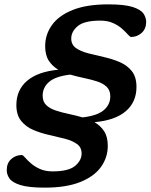

<svg xmlns="http://www.w3.org/2000/svg" viewBox="-20 -738 690 880"><path d="M474 -69.5Q474 -16.5 443 27Q412 70.5 348 96.2Q284 122 185 122Q110.5 122 73 110Q35.5 98 23 79.5Q10.5 61 11 41Q11 9 31.8 -9.2Q52.5 -27.5 80 -27.5Q85 -27.5 94.8 -16Q104.5 -4.5 121.2 10.2Q138 25 162.5 36.2Q187 47.5 221 47.5Q294 47.5 324 22.5Q354 -2.5 354 -34.5Q354 -63 332.5 -78.2Q311 -93.5 277 -102.2Q243 -111 204.8 -119.5Q166.5 -128 132.5 -142.5Q98.5 -157 76.8 -184Q55 -211 55 -256.5Q55 -325.5 104 -367.5Q153 -409.5 247.5 -418.5Q221 -433.5 204 -459.2Q187 -485 187 -526.5Q187 -579.5 218 -623Q249 -666.5 313 -692.2Q377 -718 476 -718Q550.5 -718 588 -706Q625.5 -694 637.8 -675.5Q650 -657 650 -637Q649.5 -605 628.8 -586.8Q608 -568.5 580.5 -568.5Q576 -568.5 566 -580Q556 -591.5 539.5 -606.2Q523 -621 498.5 -632.2Q474 -643.5 439.5 -643.5Q366.5 -643.5 336.5 -618.5Q306.5 -593.5 306.5 -561.5Q306.5 -533 328.2 -517.8Q350 -502.5 384 -493.8Q418 -485 456.2 -476.5Q494.5 -468 528.5 -453.5Q562.5 -439 584 -412.2Q605.5 -385.5 605.5 -339.5Q605.5 -270.5 556.8 -228.5Q508 -186.5 413 -178Q440 -162.5 457 -137Q474 -111.5 474 -69.5ZM485.5 -296.5Q485.5 -324 469 -340Q452.5 -356 425.2 -364.8Q398 -373.5 365.8 -380.2Q333.5 -387 302 -396Q235.5 -388.5 205.5 -363Q175.5 -337.5 175.5 -299.5Q175.5 -272 192 -256.2Q208.5 -240.5 235.5 -231.5Q262.5 -222.5 294.8 -215.8Q327 -209 358.5 -200Q425.5 -207.5 455.5 -233Q485.5 -258.5 485.5 -296.5Z"/></svg>

Font: Newsreader Caption Medium
Style: Italic
Weight: 500
Italic angle: -17°
Designer: Hugues Gentile
Foundry: Production Type
Version: Version 1.001